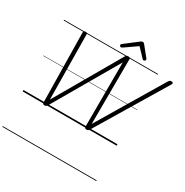

<svg xmlns="http://www.w3.org/2000/svg" viewBox="-362 -1544 2253 2333"><g transform="rotate(30 764.5 -378.0)"><path d="M313 14Q300 14 293.5 8.5Q287 3 287 -13L272 -983Q272 -998 279 -1004.5Q286 -1011 301 -1011Q315 -1011 320 -1006Q325 -1001 326 -988L336 -80L861 -988Q869 -1002 877 -1006.5Q885 -1011 899 -1011Q916 -1011 922 -1006Q928 -1001 928 -988L924 -78L1467 -987Q1476 -1001 1484 -1006Q1492 -1011 1505 -1011Q1521 -1011 1527 -1002Q1533 -993 1523 -977L940 -8Q932 4 924 9Q916 14 901 14Q889 14 882.5 8Q876 2 875 -13L877 -914L351 -8Q344 4 335.5 9Q327 14 313 14ZM765 -1061Q757 -1061 750.5 -1068.5Q744 -1076 744 -1083Q744 -1089 746.5 -1092.5Q749 -1096 753 -1100L934 -1239Q943 -1246 950 -1249Q957 -1252 965 -1252Q972 -1252 978 -1248.5Q984 -1245 989 -1238L1102 -1098Q1105 -1094 1106 -1089.5Q1107 -1085 1107 -1082Q1107 -1073 1098.5 -1067Q1090 -1061 1083 -1061Q1077 -1061 1072.5 -1064Q1068 -1067 1064 -1072L955 -1187L787 -1070Q780 -1066 775.5 -1063.5Q771 -1061 765 -1061ZM0 486H1319V496H0ZM0 -20H1319V0H0ZM0 -505H1319V-500H0ZM0 -1006H1319V-996H0Z"/></g></svg>

Font: Playwrite CA Guides
Style: Regular
Weight: 400
Designer: Veronika Burian, José Scaglione
Foundry: TypeTogether
Version: Version 1.003